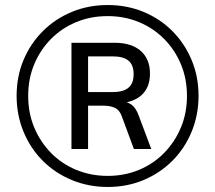

<svg xmlns="http://www.w3.org/2000/svg" viewBox="-20 -734 855 763"><path d="M408 9Q332 9 265.5 -18.5Q199 -46 150 -95Q101 -144 73.5 -210.5Q46 -277 46 -353Q46 -430 73.5 -495.5Q101 -561 150 -610Q199 -659 265 -686.5Q331 -714 408 -714Q485 -714 551 -686.5Q617 -659 665.5 -610Q714 -561 741.5 -495.5Q769 -430 769 -353Q769 -277 741.5 -210.5Q714 -144 665 -95Q616 -46 550.5 -18.5Q485 9 408 9ZM408 -35Q475 -35 532.5 -59Q590 -83 632.5 -126.5Q675 -170 699 -227.5Q723 -285 723 -353Q723 -421 699 -478.5Q675 -536 632.5 -579Q590 -622 532.5 -646Q475 -670 408 -670Q340 -670 282.5 -646Q225 -622 182.5 -579Q140 -536 116 -478.5Q92 -421 92 -353Q92 -285 116 -227.5Q140 -170 182.5 -126.5Q225 -83 283 -59Q341 -35 408 -35ZM264 -142V-564H435Q503 -564 539.5 -531.5Q576 -499 576 -442Q576 -384 539.5 -353.5Q503 -323 437 -323L449 -333Q480 -333 500.5 -319.5Q521 -306 533 -270L581 -142H512L464 -272Q455 -297 436.5 -305.5Q418 -314 392 -314H317L330 -324V-142ZM330 -368H427Q469 -368 490 -385Q511 -402 511 -439Q511 -476 490.5 -493Q470 -510 427 -510H330Z"/></svg>

Font: Nunito Sans 12pt ExtraLight 12pt
Style: Regular
Weight: 400
Version: Version 3.101;gftools[0.9.27]